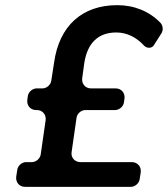

<svg xmlns="http://www.w3.org/2000/svg" viewBox="-20 -725 651 745"><path d="M258 -136 277 -268C279 -284 295 -298 311 -298H427C443 -298 459 -312 461 -328L463 -342C466 -364 451 -382 429 -382H333C311 -382 296 -400 299 -422L307 -480C319 -559 362 -599 431 -599C472 -599 509 -581 540 -547C550 -537 568 -537 576 -548L606 -595C614 -607 613 -625 603 -636C560 -681 501 -705 435 -705C299 -705 210 -625 190 -483L179 -412C177 -396 161 -382 145 -382H122C106 -382 90 -368 88 -352L86 -338C83 -316 98 -298 120 -298H123C145 -298 160 -280 157 -258L138 -126C136 -110 120 -96 104 -96H81C65 -96 49 -82 47 -66L43 -40C40 -18 55 0 77 0H488C504 0 520 -14 522 -30L526 -56C529 -78 514 -96 491 -96H292C270 -96 254 -114 258 -136Z"/></svg>

Font: Trueno
Style: RoundIt
Weight: 400
Designer: Julieta Ulanovsky, Jasper
Foundry: Julieta Ulanovsky, Cannot Into Space Fonts
Version: Version 3.001